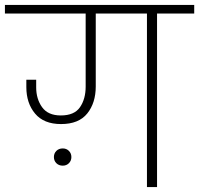

<svg xmlns="http://www.w3.org/2000/svg" viewBox="-52 -760 809 780"><path d="M545 0V-705H337V-409Q337 -342 302.5 -299Q268 -256 196 -256Q126 -256 90.5 -298.5Q55 -341 55 -406V-436H95V-405Q95 -358 119 -324.5Q143 -291 195 -291Q250 -291 273 -324.5Q296 -358 296 -408V-705H-32V-740H737V-705H586V0ZM203 -87Q187 -87 177 -97Q167 -107 167 -122Q167 -137 177 -147Q187 -157 203 -157Q218 -157 228 -147Q238 -137 238 -122Q238 -107 228 -97Q218 -87 203 -87Z"/></svg>

Font: Poppins ExtraLight
Style: Regular
Weight: 275
Designer: Ninad Kale (Devanagari), Jonny Pinhorn (Latin)
Foundry: Indian Type Foundry
Version: Version 3.200;PS 1.000;hotconv 16.6.54;makeotf.lib2.5.65590